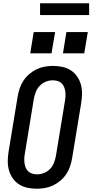

<svg xmlns="http://www.w3.org/2000/svg" viewBox="-20 -1146 565 1174"><path d="M205 8Q176 8 147.5 2Q119 -4 96 -19Q73 -34 57.5 -56.5Q42 -79 34.5 -106Q27 -133 27.5 -162.5Q28 -192 33 -222L88 -556Q92 -581 100.5 -606Q109 -631 123.5 -653Q138 -675 159 -693Q180 -711 204 -722.5Q228 -734 253.5 -738.5Q279 -743 304 -743Q333 -743 361.5 -737Q390 -731 413 -716Q436 -701 451.5 -678.5Q467 -656 474.5 -629Q482 -602 481.5 -572.5Q481 -543 476 -513L421 -179Q417 -154 408.5 -129Q400 -104 385.5 -82Q371 -60 350 -42Q329 -24 305 -12.5Q281 -1 255.5 3.5Q230 8 205 8ZM207 -80Q228 -80 249.5 -88.5Q271 -97 286.5 -113.5Q302 -130 310 -151Q318 -172 322 -193L377 -528Q380 -543 380.5 -558Q381 -573 379 -587.5Q377 -602 371.5 -615Q366 -628 356 -637.5Q346 -647 331.5 -651Q317 -655 302 -655Q281 -655 260 -646.5Q239 -638 223 -621.5Q207 -605 199 -584Q191 -563 187 -542L132 -207Q129 -192 128.5 -177Q128 -162 130 -147.5Q132 -133 137.5 -120Q143 -107 153.5 -97.5Q164 -88 178 -84Q192 -80 207 -80ZM495 -820H365L386 -950H517ZM295 -820H165L186 -950H317ZM525 -1054H225V-1126H525Z"/></svg>

Font: Iosevka SS04 Semibold Oblique
Style: Regular
Weight: 600
Italic angle: -9°
Monospace: yes
Designer: Belleve Invis
Foundry: Belleve Invis
Version: Version 19.0.0; ttfautohint (v1.8.4)